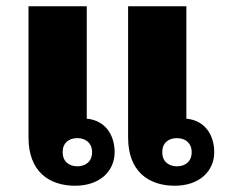

<svg xmlns="http://www.w3.org/2000/svg" viewBox="-20 -583 731 613"><path d="M220 10C300 10 346 -38 346 -97C346 -152 316 -199 257 -204V-563H71V-144C71 -36 136 10 220 10ZM538 10C618 10 664 -38 664 -97C664 -152 634 -199 575 -204V-563H389V-144C389 -36 454 10 538 10ZM227 -52C200 -52 180 -68 180 -97C180 -127 200 -142 227 -142C254 -142 274 -126 274 -97C274 -68 254 -52 227 -52ZM545 -52C518 -52 498 -68 498 -97C498 -127 518 -142 545 -142C572 -142 592 -126 592 -97C592 -68 572 -52 545 -52Z"/></svg>

Font: Noto Sans Thai Looped Black
Style: Regular
Weight: 900
Designer: Sasikarn Vongin, Ben Mitchell
Foundry: The Fontpad Ltd
Version: Version 1.001